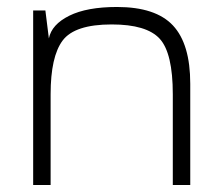

<svg xmlns="http://www.w3.org/2000/svg" viewBox="-20 -530 640 550"><path d="M75 0H125V-381L120 -420L110 -500H75ZM120 -420 125 -381V-260Q125 -368 159.5 -414Q194 -460 300 -460Q400 -460 437.5 -419Q475 -378 475 -260V0H525V-290Q525 -404 475.5 -457Q426 -510 315 -510Q229 -510 178.5 -485Q128 -460 120 -420Z"/></svg>

Font: Millimetre
Style: Light
Weight: 200
Designer: Jérémy Landes
Version: Version 1.0